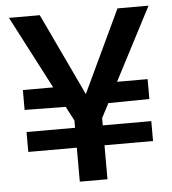

<svg xmlns="http://www.w3.org/2000/svg" viewBox="-51 -742 707 788"><g transform="rotate(-5 302.5 -347.5)"><path d="M434 -395H560V-313L391 -311L360 -252V-222H560V-140H360V0H246V-140H46V-222H246V-252L215 -311L46 -313V-395H171L15 -695H142L302 -356L462 -695H590Z"/></g></svg>

Font: A Bank Premium Med
Style: Regular
Weight: 500
Designer: Ninad Kale (Devanagari), Jonny Pinhorn (Latin), Htun Naung (Myanmar)
Foundry: Indian Type Foundry
Version: 4.004